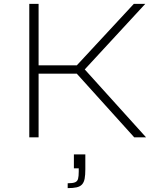

<svg xmlns="http://www.w3.org/2000/svg" viewBox="-20 -708 818 990"><path d="M131 0V-688H179V-371H376L670 -688H729L417 -350L733 0H672L376 -328H179V0ZM329 262V237Q355 237 367 232Q379 227 382.5 214Q386 201 386 177V160H361V88H420V165Q420 194 416.5 213Q413 232 403 243Q393 254 375 258Q357 262 329 262Z"/></svg>

Font: Saira Expanded ExtraLight
Style: Regular
Weight: 250
Width: 7
Designer: Hector Gatti with collaboration of the Omnibus-Type team
Foundry: Omnibus-Type
Version: Version 1.101